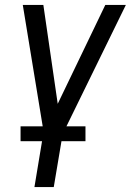

<svg xmlns="http://www.w3.org/2000/svg" viewBox="-20 -540 540 775"><path d="M119 215 156 -8 72 -520H155L213 -121L405 -520H488L233 1L197 215ZM325 30H63V-30H325Z"/></svg>

Font: Iosevka Oblique
Style: Regular
Weight: 400
Italic angle: -9°
Monospace: yes
Designer: Belleve Invis
Foundry: Belleve Invis
Version: Version 32.5.0; ttfautohint (v1.8.4)